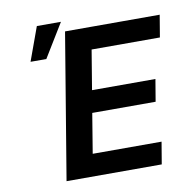

<svg xmlns="http://www.w3.org/2000/svg" viewBox="-85 -861 936 945"><g transform="rotate(-10 383.0 -388.5)"><path d="M171.9 0 292.6 -727.3H765.6L747.2 -616.8H405.9L373.2 -419.4H690L671.5 -308.9H354.8L322.1 -110.4H666.2L647.7 0ZM99.4 -609.4 160.5 -777.3H280.9L178.3 -609.4Z"/></g></svg>

Font: Inter UI Semi Bold
Style: Italic
Weight: 600
Italic angle: -9.39999°
Designer: Rasmus Andersson
Foundry: rsms
Version: 3.2;8d6f07862